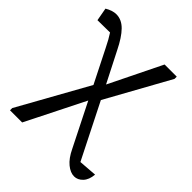

<svg xmlns="http://www.w3.org/2000/svg" viewBox="-202 -603 916 916"><g transform="rotate(45 255.5 -145.0)"><path d="M14 193V178L210 -174L127 -339Q107 -380 89 -407L5 -406L-7 -472Q23 -490 49 -490Q85 -490 114.5 -460Q144 -430 173 -371L251 -218L381 -483H463V-468L286 -148L426 130L518 123Q515 160 496 180Q477 200 453 200Q428 200 401.5 178.5Q375 157 354 113L245 -104L96 193Z"/></g></svg>

Font: Piazzolla
Style: Regular
Weight: 400
Designer: Juan Pablo del Peral
Foundry: Huerta Tipografica
Version: Version 1.330